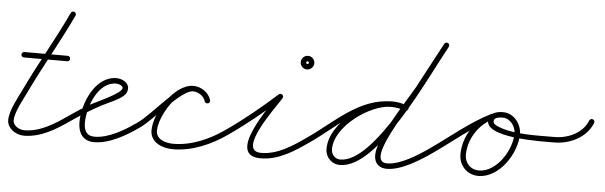

<svg xmlns="http://www.w3.org/2000/svg" viewBox="-42 -688 2660 844"><g transform="rotate(5 1288.0 -266.0)"><path d="M53 -328C53 -328 53 -328 53 -328C116.7 -328 180.3 -328 244 -328C250.6 -328 256 -333.4 256 -340C256 -346.6 250.6 -352 244 -352C244 -352 244 -352 244 -352C180.3 -352 116.7 -352 53 -352C46.4 -352 41 -346.6 41 -340C41 -333.4 46.4 -328 53 -328ZM257.1 -546.9C251.1 -549.7 243.9 -547.1 241.1 -541.1C185.4 -421.5 117.4 -307.6 60.7 -188.3C42.9 -150.9 8.2 -90.6 8.2 -48.3C8.2 -10.7 47.8 14.6 82.3 14.6C156.2 14.6 222.3 -26.2 280.9 -67.2C286.3 -71 287.6 -78.5 283.8 -83.9C280 -89.3 272.5 -90.6 267.1 -86.8C213 -48.9 150.8 -9.4 82.3 -9.4C61.4 -9.4 32.2 -24.5 32.2 -48.3C32.2 -85.8 66.6 -144.7 82.4 -178C139.1 -297.3 207.1 -411.3 262.9 -530.9C265.7 -536.9 263.1 -544.1 257.1 -546.9Z M280.9 -67.2C280.9 -67.2 280.9 -67.2 280.9 -67.2C323.7 -97 368 -124.5 414.2 -148.8C442.9 -163.9 480.6 -177.1 505.1 -198.6C515.1 -207.4 521 -218.4 521 -232C521 -258.8 490.1 -273 467 -273C371.2 -273 321 -146.6 321 -66C321 -20.5 342.1 16 392 16C461.9 16 535 -28.5 589.9 -67.2C595.3 -71 596.6 -78.5 592.8 -83.9C589 -89.3 581.5 -90.6 576.1 -86.8C525.6 -51.3 456.4 -8 392 -8C355.9 -8 345 -33.9 345 -66C345 -132.3 386.2 -249 467 -249C475.7 -249 497 -243.7 497 -232C497 -207.9 381.8 -158.9 361.6 -147.2C329.2 -128.5 297.8 -108.2 267.1 -86.8C261.7 -83 260.4 -75.6 264.2 -70.1C268 -64.7 275.4 -63.4 280.9 -67.2Z M589.9 -67.2C589.9 -67.2 589.9 -67.2 589.9 -67.2C643 -104.2 755.3 -244.5 806.7 -244.5C830 -244.5 854.8 -228.3 861.5 -205.6C863.3 -199.3 870 -195.6 876.4 -197.5C882.7 -199.3 886.4 -206 884.5 -212.4C874.9 -245.3 840.6 -268.5 806.7 -268.5C737.6 -268.5 638.8 -130.5 576.1 -86.8C570.7 -83.1 569.4 -75.6 573.2 -70.1C576.9 -64.7 584.4 -63.4 589.9 -67.2ZM876.4 -197.5C882.7 -199.3 886.4 -206 884.5 -212.4C874.9 -245.4 840.7 -268.5 806.7 -268.5C721.8 -268.5 639.6 -134.5 639.6 -58.7C639.6 -4 693.7 16.8 740.6 16.8C824.8 16.8 907.9 -19.7 975.9 -67.2C981.3 -71 982.6 -78.4 978.8 -83.9C975 -89.3 967.6 -90.6 962.1 -86.8C898.3 -42.2 819.8 -7.2 740.6 -7.2C708 -7.2 663.6 -18.4 663.6 -58.7C663.6 -120.9 736 -244.5 806.7 -244.5C830 -244.5 854.8 -228.4 861.5 -205.6C863.3 -199.3 870 -195.6 876.4 -197.5Z M959.1 -70.2C962.9 -64.7 970.4 -63.4 975.8 -67.1C1053.3 -120.6 1129.1 -183.1 1199 -246.1C1204.1 -250.7 1201.4 -257.4 1196.4 -261.5C1191.5 -265.6 1184.4 -267.1 1180.8 -261.3C1144.3 -202 974.9 23 1128 23C1207.6 23 1276.2 -23 1338.9 -67.2C1344.3 -71 1345.6 -78.5 1341.8 -83.9C1338 -89.3 1330.5 -90.6 1325.1 -86.8C1266.9 -45.9 1202 -1 1128 -1C1020.1 -1 1171.3 -200.1 1201.2 -248.7C1204.8 -254.6 1202.8 -260.7 1198.6 -264.1C1194.4 -267.6 1188.1 -268.5 1183 -263.9C1113.8 -201.6 1038.9 -139.8 962.2 -86.9C956.7 -83.1 955.4 -75.6 959.1 -70.2ZM1303 -414C1303 -410.6 1300.4 -408 1297 -408C1293.6 -408 1291 -410.6 1291 -414C1291 -417.4 1293.6 -420 1297 -420C1300.4 -420 1303 -417.4 1303 -414ZM1267 -414C1267 -397.5 1280.5 -384 1297 -384C1313.5 -384 1327 -397.5 1327 -414C1327 -430.5 1313.5 -444 1297 -444C1280.5 -444 1267 -430.5 1267 -414Z M1322.1 -70.2C1325.9 -64.7 1333.3 -63.4 1338.8 -67.1C1444.2 -139.4 1543.6 -252.2 1680.9 -252.2C1701.5 -252.2 1721.9 -247.8 1741.3 -241.6C1747.7 -239.6 1754.4 -243 1756.4 -249.3C1758.4 -255.7 1755 -262.4 1748.7 -264.4C1726.8 -271.4 1704 -276.2 1680.9 -276.2C1536.5 -276.2 1435.5 -162.6 1325.2 -86.9C1319.7 -83.1 1318.4 -75.7 1322.1 -70.2ZM1749.1 -264.3C1749.1 -264.3 1749.1 -264.3 1749.1 -264.3C1726 -272.6 1705.7 -276.7 1680.8 -276.7C1575.3 -276.7 1413.1 -160.1 1413.1 -44.7C1413.1 -22.8 1422.2 -3.5 1439.8 9.6C1450.9 17.9 1464.1 21.8 1477.9 21.8C1645.1 21.8 1827.2 -389.6 1909.5 -537.2C1912.7 -542.9 1910.6 -550.3 1904.8 -553.5C1899.1 -556.7 1891.7 -554.6 1888.5 -548.8C1811.6 -411 1627.1 -2.2 1477.9 -2.2C1469.3 -2.2 1461.1 -4.5 1454.2 -9.6C1442.6 -18.3 1437.1 -30.4 1437.1 -44.7C1437.1 -146.4 1588.5 -252.7 1680.8 -252.7C1703 -252.7 1720.5 -249.1 1740.9 -241.7C1747.1 -239.5 1754 -242.7 1756.3 -248.9C1758.5 -255.1 1755.3 -262 1749.1 -264.3ZM1904.6 -553.6C1898.7 -556.7 1891.5 -554.5 1888.4 -548.6C1852.9 -481.5 1817 -414.6 1781.3 -347.7C1781.3 -347.7 1781.3 -347.7 1781.3 -347.8C1781.4 -347.9 1781.4 -348 1781.4 -348C1738.1 -272.1 1628.6 -110.5 1628.6 -35.2C1628.6 -0.4 1649.1 20.7 1684.3 20.7C1748.3 20.7 1829.4 -31.1 1880.9 -67.2C1886.3 -71 1887.6 -78.5 1883.8 -83.9C1880 -89.3 1872.5 -90.6 1867.1 -86.8C1867.1 -86.8 1867.1 -86.8 1867.1 -86.8C1820.2 -54 1742.5 -3.3 1684.3 -3.3C1662.3 -3.3 1652.6 -13.6 1652.6 -35.2C1652.6 -97.5 1763 -267.4 1802.3 -336C1802.3 -336 1802.3 -336.1 1802.3 -336.2C1802.4 -336.3 1802.4 -336.3 1802.4 -336.3C1838.2 -403.3 1874.1 -470.2 1909.6 -537.4C1912.7 -543.3 1910.5 -550.5 1904.6 -553.6Z M1864.2 -70.1C1868 -64.7 1875.4 -63.4 1880.9 -67.2C1962.6 -124.2 2044.3 -195 2133.6 -238.7C2139.6 -241.6 2142.1 -248.8 2139.2 -254.7C2136.2 -260.7 2129.1 -263.2 2123.1 -260.3C2123.1 -260.3 2123.1 -260.3 2123.1 -260.3C2032.5 -216 1950 -144.7 1867.1 -86.8C1861.7 -83 1860.4 -75.6 1864.2 -70.1ZM2139.3 -254.5C2136.5 -260.5 2129.3 -263.1 2123.3 -260.4C2051.5 -227.1 2001.7 -150.4 2001.7 -71.2C2001.7 -21.8 2038.3 16.7 2088.2 16.7C2181.2 16.7 2254.6 -98.2 2254.6 -182.5C2254.6 -227.5 2219.9 -272 2173 -272C2149.8 -272 2121.4 -266.9 2112.7 -242C2112.7 -242 2112.7 -242 2112.7 -242C2112.7 -242 2112.7 -242 2112.7 -242C2079.5 -149.1 2365.8 -159 2405 -159C2411.6 -159 2417 -164.4 2417 -171C2417 -177.6 2411.6 -183 2405 -183C2330 -183.1 2227.7 -177.7 2157.1 -206.8C2145.7 -211.5 2130 -219.2 2135.3 -234C2135.3 -234 2135.3 -234 2135.3 -234C2135.3 -234 2135.3 -234 2135.3 -234C2139.9 -247.1 2161.6 -248 2173 -248C2206.5 -248 2230.6 -214.2 2230.6 -182.5C2230.6 -111.7 2167.5 -7.3 2088.2 -7.3C2051.5 -7.3 2025.7 -34.9 2025.7 -71.2C2025.7 -141.1 2070 -209.2 2133.4 -238.6C2139.4 -241.4 2142 -248.5 2139.3 -254.5Z M2404.9 -159C2404.9 -159 2404.9 -159 2404.9 -159C2473.9 -158.2 2548.5 -192.1 2575.2 -259.6C2577.6 -265.7 2574.6 -272.7 2568.4 -275.2C2562.3 -277.6 2555.3 -274.6 2552.8 -268.4C2529.9 -210.4 2464.1 -182.3 2405.1 -183C2398.5 -183.1 2393.1 -177.8 2393 -171.1C2392.9 -164.5 2398.2 -159.1 2404.9 -159Z"/></g></svg>

Font: FRB American Cursive Guidelines Arrows Light
Style: Italic
Weight: 300
Italic angle: -25°
Version: Version 2.0;Modular Font Editor K font №1